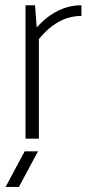

<svg xmlns="http://www.w3.org/2000/svg" viewBox="-20 -533 350 738"><path d="M78.1 0V-512.7H114.7L121.1 -427.7Q198.2 -512.7 293 -512.7V-471.7Q201.2 -471.7 129.4 -382.3V0ZM126 48.8 52.7 185.5H1.5L74.7 48.8Z"/></svg>

Font: Sansation Light
Style: Light
Weight: 300
Designer: Bernd Montag
Version: Version 1.301